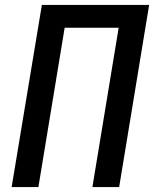

<svg xmlns="http://www.w3.org/2000/svg" viewBox="-20 -755 640 775"><path d="M27 0 149 -735H582L461 0H353L459 -643H241L135 0Z"/></svg>

Font: Iosevka SS04 Semibold Extended
Style: Italic
Weight: 600
Width: 7
Italic angle: -9°
Monospace: yes
Designer: Belleve Invis
Foundry: Belleve Invis
Version: Version 19.0.0; ttfautohint (v1.8.4)